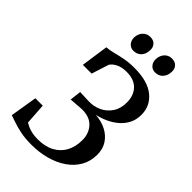

<svg xmlns="http://www.w3.org/2000/svg" viewBox="-282 -1043 1146 1146"><g transform="rotate(45 291.0 -470.0)"><path d="M224.5 8.5Q171.5 8.5 131 0.2Q90.5 -8 62.2 -18.2Q34 -28.5 16.5 -33.5L44.5 -204.5H107L116 -70.5Q128 -63.5 143.2 -56.8Q158.5 -50 179.2 -45.5Q200 -41 228 -41Q289.5 -41 332.2 -64Q375 -87 397.5 -128.5Q420 -170 420 -226Q420 -281.5 387 -318.2Q354 -355 288.5 -355L199 -348.5L207.5 -420L282.5 -417Q325.5 -415.5 363.2 -433Q401 -450.5 425 -485.8Q449 -521 449 -573Q449 -631.5 415.5 -666.5Q382 -701.5 319 -701.5Q279.5 -701.5 252.8 -688.5Q226 -675.5 213 -655.5L178 -546H104L129 -719Q156 -721 185.5 -728.8Q215 -736.5 251.8 -743.8Q288.5 -751 335.5 -751Q447 -751 504.8 -704Q562.5 -657 562.5 -582.5Q562.5 -540 545.2 -507.2Q528 -474.5 499.8 -451Q471.5 -427.5 437.5 -412.2Q403.5 -397 369.5 -389.5Q421.5 -386 460.8 -365.2Q500 -344.5 522.2 -309.8Q544.5 -275 544.5 -228Q544.5 -172 519.5 -128.2Q494.5 -84.5 450.2 -54Q406 -23.5 348.2 -7.5Q290.5 8.5 224.5 8.5ZM257 -818.5Q234.5 -818.5 219.5 -835.2Q204.5 -852 204.5 -877Q205.5 -908.5 224.2 -928.8Q243 -949 271.5 -949Q298.5 -949 313 -933Q327.5 -917 326.5 -893.5Q326.5 -860.5 308 -839.5Q289.5 -818.5 257 -818.5ZM439.5 -818.5Q417 -818.5 402 -835.2Q387 -852 387.5 -877Q388.5 -908.5 406.8 -928.8Q425 -949 454 -949Q480.5 -949 495.2 -933Q510 -917 509 -893.5Q508.5 -860.5 490 -839.5Q471.5 -818.5 439.5 -818.5Z"/></g></svg>

Font: Merriweather 36pt Medium
Style: Italic
Weight: 500
Italic angle: -7.8°
Version: Version 2.101